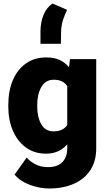

<svg xmlns="http://www.w3.org/2000/svg" viewBox="-20 -865 616 1093"><path d="M27.3 -257.8V-268.1Q27.3 -348.6 53.5 -409.4Q79.6 -470.2 128.2 -504.2Q176.8 -538.1 243.7 -538.1Q288.6 -538.1 319.8 -523.4Q351.1 -508.8 372.6 -482.9L378.4 -528.3H527.8V-20.5Q527.8 52.7 494.1 103.8Q460.4 154.8 400.1 181.4Q339.8 208 259.3 208Q206.1 208 150.9 187.7Q95.7 167.5 63 128.9L131.8 32.2Q151.9 54.7 182.1 70.6Q212.4 86.4 253.4 86.4Q306.6 86.4 334.7 58.1Q362.8 29.8 362.8 -21.5V-43Q340.8 -18.1 311 -4.2Q281.2 9.8 242.7 9.8Q176.3 9.8 127.9 -25.1Q79.6 -60.1 53.5 -120.6Q27.3 -181.2 27.3 -257.8ZM191.9 -268.1V-257.8Q191.9 -198.7 214.8 -158Q237.8 -117.2 284.7 -117.2Q338.4 -117.2 362.8 -153.3V-375Q339.4 -411.1 285.6 -411.1Q239.7 -411.1 215.8 -370.4Q191.9 -329.6 191.9 -268.1ZM210.4 -615.7V-684.1Q210.4 -737.8 228 -780.8Q245.6 -823.7 279.8 -844.7L361.8 -809.1Q352.1 -789.1 339.8 -754.6Q327.6 -720.2 327.6 -677.7L326.7 -615.7Z"/></svg>

Font: Vazirmatn RD UI Black
Style: Regular
Weight: 900
Designer: Saber Rastikerdar
Foundry: Saber Rastikerdar
Version: Version 33.003